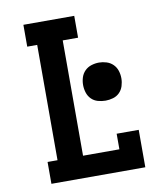

<svg xmlns="http://www.w3.org/2000/svg" viewBox="-82 -805 765 874"><g transform="rotate(-10 300.0 -367.5)"><path d="M85 0V-101H131V-634H85V-735H320V-634H249V-101H417V-173H519V0ZM394 -330Q376 -330 358.5 -335Q341 -340 328.5 -352.5Q316 -365 310.5 -382.5Q305 -400 305 -418Q305 -436 310.5 -453Q316 -470 328.5 -482.5Q341 -495 358.5 -500.5Q376 -506 394 -506Q411 -506 428.5 -500.5Q446 -495 458.5 -482.5Q471 -470 476.5 -453Q482 -436 482 -418Q482 -400 476.5 -382.5Q471 -365 458.5 -352.5Q446 -340 428.5 -335Q411 -330 394 -330Z"/></g></svg>

Font: Iosevka Plex Etoile
Style: Bold
Weight: 700
Designer: Belleve Invis
Foundry: Belleve Invis
Version: Version 25.1.1; ttfautohint (v1.8.4)